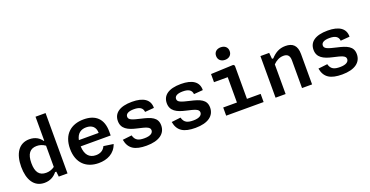

<svg xmlns="http://www.w3.org/2000/svg" viewBox="-32 -1532 4403 2287"><g transform="rotate(-20 2170.0 -388.0)"><path d="M49.5 -262C49.5 -101 113.5 12.5 248 12.5C323.5 12.5 374 -23 407.5 -65.5H423L430.5 0H541.5V-765H414V-461H407C378.5 -503.5 328 -538.5 252 -538.5C115.5 -538.5 49.5 -424.5 49.5 -262ZM178.5 -262C178.5 -379 222.5 -433 307 -433C343 -433 379 -423 414 -398V-128.5C379.5 -103.5 343.5 -93.5 306.5 -93.5C221 -93.5 178.5 -146 178.5 -262Z M669.5 -264.5C669.5 -82 778.5 12 935.5 12C1042 12 1140 -32 1177.5 -141.5L1054 -159.5C1032 -110 989.5 -88 935.5 -88C850.5 -88 803 -143.5 799 -249H1179V-299C1179 -460 1091.5 -539.5 940.5 -539.5C780 -539.5 669.5 -447.5 669.5 -264.5ZM804 -326.5C820 -405.5 869 -440 936.5 -440C1006.5 -440 1055 -404 1055 -326.5Z M1553.5 -539.5C1394.5 -539.5 1318 -479 1318 -380.5C1318 -285 1390 -245 1503 -220C1612.5 -195.5 1658 -182.5 1658 -142C1658 -109 1627.5 -80 1547 -80C1477.5 -80 1431.5 -94.5 1413.5 -164.5L1297 -151C1318 -33 1394.5 12 1540.5 12C1701.5 12 1786 -53.5 1786 -157C1786 -257.5 1707.5 -286 1588.5 -313C1483 -337.5 1439.5 -350.5 1439.5 -390.5C1439.5 -429 1478 -448.5 1545 -448.5C1619.5 -448.5 1655 -423.5 1660 -372.5L1775 -381.5C1777.5 -486 1697 -539.5 1553.5 -539.5Z M2173.5 -539.5C2014.5 -539.5 1938 -479 1938 -380.5C1938 -285 2010 -245 2123 -220C2232.5 -195.5 2278 -182.5 2278 -142C2278 -109 2247.5 -80 2167 -80C2097.5 -80 2051.5 -94.5 2033.5 -164.5L1917 -151C1938 -33 2014.5 12 2160.5 12C2321.5 12 2406 -53.5 2406 -157C2406 -257.5 2327.5 -286 2208.5 -313C2103 -337.5 2059.5 -350.5 2059.5 -390.5C2059.5 -429 2098 -448.5 2165 -448.5C2239.5 -448.5 2275 -423.5 2280 -372.5L2395 -381.5C2397.5 -486 2317 -539.5 2173.5 -539.5Z M2552.5 0H3027V-103.5H2853.5V-525L2838.5 -539.5L2552.5 -527.5V-424.5H2726.5V-103.5H2552.5ZM2768.5 -629C2820 -629 2855 -660 2855 -709C2855 -758 2820 -788 2768.5 -788C2717.5 -788 2682.5 -758 2682.5 -709C2682.5 -660 2717.5 -629 2768.5 -629Z M3641.5 0V-384.5C3641.5 -493.5 3590 -539 3498 -539C3415 -539 3361.5 -501.5 3313.5 -449.5H3297L3289.5 -527.5H3178.5V0H3306V-376C3342.5 -413 3385.5 -437 3436.5 -437C3480.5 -437 3514 -419 3514 -351V0Z M4033.5 -539.5C3874.5 -539.5 3798 -479 3798 -380.5C3798 -285 3870 -245 3983 -220C4092.5 -195.5 4138 -182.5 4138 -142C4138 -109 4107.5 -80 4027 -80C3957.5 -80 3911.5 -94.5 3893.5 -164.5L3777 -151C3798 -33 3874.5 12 4020.5 12C4181.5 12 4266 -53.5 4266 -157C4266 -257.5 4187.5 -286 4068.5 -313C3963 -337.5 3919.5 -350.5 3919.5 -390.5C3919.5 -429 3958 -448.5 4025 -448.5C4099.5 -448.5 4135 -423.5 4140 -372.5L4255 -381.5C4257.5 -486 4177 -539.5 4033.5 -539.5Z"/></g></svg>

Font: Monaspace Neon SemiBold
Style: Regular
Weight: 600
Designer: Riley Cran & the Lettermatic Team
Foundry: Lettermatic
Version: Version 1.200 (Monaspace Neon)